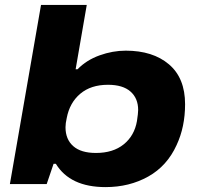

<svg xmlns="http://www.w3.org/2000/svg" viewBox="-20 -745 805 777"><path d="M407.2 12.2Q263.7 12.2 206.1 -82H196.8L168.9 0H20L146 -725.1H331.1L286.1 -464.8H293.9Q330.1 -502 383.1 -521Q436 -540 488.8 -540Q598.6 -540 663.8 -484.6Q729 -429.2 729 -323.2Q729 -231.4 694.8 -158.2Q656.2 -73.2 579.8 -30.5Q503.4 12.2 407.2 12.2ZM368.2 -126Q437.5 -126 480.7 -160.9Q523.9 -195.8 534.2 -254.9Q539.1 -287.1 539.1 -299.8Q539.1 -347.2 508.1 -374.5Q477.1 -401.9 417 -401.9Q347.7 -401.9 304.7 -365.5Q261.7 -329.1 250 -267.1Q245.1 -245.6 245.1 -230Q245.1 -181.2 276.4 -153.6Q307.6 -126 368.2 -126Z"/></svg>

Font: Archivo Expanded ExtraBold
Style: Italic
Weight: 800
Width: 7
Italic angle: -10°
Designer: Hector Gatti
Foundry: Omnibus-Type
Version: Version 2.001